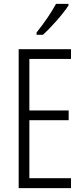

<svg xmlns="http://www.w3.org/2000/svg" viewBox="-20 -967 432 987"><path d="M332 -939V-947H268C241 -898 210 -853 168 -800V-788H201C241 -825 303 -893 332 -939ZM345 0V-51H131V-349H333V-399H131V-664H345V-714H76V0Z"/></svg>

Font: Noto Sans Devanagari UI ExtraCondensed Light
Style: Regular
Weight: 300
Width: 2
Designer: Jelle Bosma - Monotype Design Team
Foundry: Monotype Imaging Inc.
Version: Version 2.004